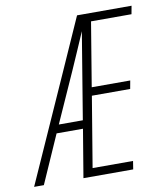

<svg xmlns="http://www.w3.org/2000/svg" viewBox="-82 -805 765 874"><g transform="rotate(-10 300.0 -367.5)"><path d="M5 0 224 -490 333 -735H585L578 -697H391L342 -401H520L513 -363H336L282 -38H469L463 0H233L270 -222H148L50 0ZM165 -260H276L342 -660Q324 -617 305 -574.5Q286 -532 268 -490Z"/></g></svg>

Font: Iosevka SS04 XLt Ex Obl
Style: Regular
Weight: 200
Width: 7
Italic angle: -9°
Monospace: yes
Designer: Belleve Invis
Foundry: Belleve Invis
Version: Version 19.0.0; ttfautohint (v1.8.4)